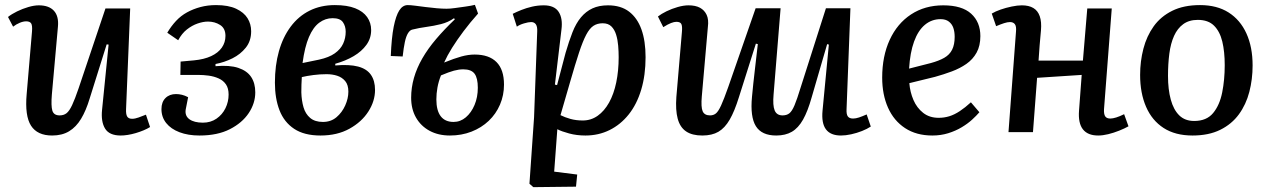

<svg xmlns="http://www.w3.org/2000/svg" viewBox="-20 -545 5233 792"><path d="M13 -475Q28 -487 50.5 -498Q73 -509 97 -516Q121 -523 140 -523Q182 -523 202.5 -500.5Q223 -478 219 -435L194 -156Q190 -108 196 -88.5Q202 -69 226 -69Q243 -69 254.5 -78Q266 -87 277.5 -111.5Q289 -136 304 -180L415 -510H517L500 -95Q499 -74 504.5 -64.5Q510 -55 525 -55Q537 -55 552 -60.5Q567 -66 582 -72L599 -21Q588 -14 572.5 -7.5Q557 -1 540 4Q523 9 507 11.5Q491 14 478 14Q431 14 413.5 -14.5Q396 -43 401 -92L428 -361L420 -362L350 -139Q335 -89 314.5 -55Q294 -21 265 -3.5Q236 14 195 14Q134 14 108 -26.5Q82 -67 90 -157L112 -415Q114 -440 108.5 -448.5Q103 -457 88 -457Q76 -457 61.5 -451Q47 -445 34 -435Z M803 14Q756 14 720.5 0.5Q685 -13 665.5 -37.5Q646 -62 646 -95Q646 -124 662.5 -140.5Q679 -157 706 -157Q718 -157 730.5 -154Q743 -151 756 -144L746 -93Q742 -67 761.5 -53Q781 -39 817 -39Q849 -39 873 -55.5Q897 -72 910 -98.5Q923 -125 923 -155Q923 -181 912 -197Q901 -213 882 -221.5Q863 -230 841 -233Q819 -236 797 -236H724L725 -291L780 -296Q822 -300 851 -313.5Q880 -327 895 -348.5Q910 -370 910 -397Q910 -428 888 -442Q866 -456 838 -456Q818 -456 795 -448Q772 -440 751 -423.5Q730 -407 715 -379L670 -410Q686 -437 706 -458.5Q726 -480 751.5 -494Q777 -508 807 -516Q837 -524 871 -524Q922 -524 954 -509Q986 -494 1001 -470Q1016 -446 1016 -416Q1016 -376 994 -348.5Q972 -321 939 -304.5Q906 -288 869 -281V-272Q927 -277 963 -265Q999 -253 1016 -227.5Q1033 -202 1033 -164Q1033 -119 1006 -78.5Q979 -38 928 -12Q877 14 803 14Z M1302 14Q1235 14 1193.5 -13.5Q1152 -41 1133 -90Q1114 -139 1114 -204Q1114 -275 1130.5 -333.5Q1147 -392 1179 -435Q1211 -478 1257 -501Q1303 -524 1361 -524Q1412 -524 1445 -511Q1478 -498 1494.5 -474.5Q1511 -451 1511 -421Q1511 -387 1491.5 -360Q1472 -333 1439 -313.5Q1406 -294 1363 -282V-275Q1421 -280 1457 -270.5Q1493 -261 1510 -236.5Q1527 -212 1527 -174Q1527 -128 1499.5 -85Q1472 -42 1421.5 -14Q1371 14 1302 14ZM1312 -42Q1345 -42 1368 -61.5Q1391 -81 1404 -110Q1417 -139 1417 -167Q1417 -195 1404 -210.5Q1391 -226 1371 -232.5Q1351 -239 1327 -239Q1300 -239 1273 -235.5Q1246 -232 1225 -227Q1224 -212 1223.5 -196Q1223 -180 1223 -164Q1224 -130 1232 -102.5Q1240 -75 1259.5 -58.5Q1279 -42 1312 -42ZM1228 -285 1296 -299Q1337 -308 1361 -325Q1385 -342 1395.5 -365Q1406 -388 1406 -414Q1406 -437 1394.5 -453.5Q1383 -470 1352 -470Q1322 -470 1297 -451.5Q1272 -433 1254.5 -392.5Q1237 -352 1228 -285Z M1812 -287Q1854 -304 1883 -312Q1912 -320 1938 -320Q1997 -320 2028 -289Q2059 -258 2059 -196Q2059 -152 2042.5 -113.5Q2026 -75 1996 -46.5Q1966 -18 1925 -2Q1884 14 1836 14Q1788 14 1752 -5.5Q1716 -25 1696 -60Q1676 -95 1676 -142Q1676 -183 1687.5 -223.5Q1699 -264 1722 -304Q1745 -344 1779 -384Q1813 -424 1856 -465L1853 -470Q1829 -453 1799 -445.5Q1769 -438 1739 -434Q1709 -430 1681 -423Q1671 -421 1663 -408Q1655 -395 1650 -371.5Q1645 -348 1641 -312L1592 -314Q1595 -389 1604 -434.5Q1613 -480 1627 -502Q1641 -524 1662 -524Q1673 -524 1692.5 -521.5Q1712 -519 1735.5 -516Q1759 -513 1781.5 -511Q1804 -509 1822 -509Q1837 -509 1858 -512Q1879 -515 1901 -518Q1923 -521 1939 -525L1952 -489Q1919 -452 1892 -416Q1865 -380 1845 -348Q1825 -316 1812 -287ZM1799 -234Q1789 -209 1784.5 -184Q1780 -159 1780 -135Q1780 -89 1798 -65.5Q1816 -42 1851 -42Q1879 -42 1901.5 -61Q1924 -80 1937.5 -112Q1951 -144 1951 -183Q1951 -223 1937.5 -241Q1924 -259 1891 -259Q1873 -259 1852.5 -253.5Q1832 -248 1799 -234Z M2196 -415Q2197 -435 2190.5 -444.5Q2184 -454 2171 -454Q2160 -454 2141.5 -448.5Q2123 -443 2112 -435L2095 -488Q2111 -496 2131 -504Q2151 -512 2174.5 -517.5Q2198 -523 2223 -523Q2267 -523 2284.5 -496Q2302 -469 2296 -423L2269 -196L2278 -194L2313 -327Q2327 -375 2341.5 -412Q2356 -449 2376.5 -473.5Q2397 -498 2424 -510.5Q2451 -523 2488 -523Q2541 -523 2575 -497Q2609 -471 2626 -423.5Q2643 -376 2643 -309Q2643 -235 2625 -175Q2607 -115 2573.5 -73Q2540 -31 2494.5 -8.5Q2449 14 2395 14Q2359 14 2327.5 5.5Q2296 -3 2279 -12L2266 163L2361 175L2356 225L2180 227L2164 213L2183 -61ZM2466 -449Q2444 -449 2428 -438.5Q2412 -428 2398 -401.5Q2384 -375 2368.5 -328Q2353 -281 2332 -208L2292 -70Q2310 -61 2333 -54.5Q2356 -48 2384 -48Q2418 -48 2445.5 -67.5Q2473 -87 2492.5 -122Q2512 -157 2522 -205Q2532 -253 2532 -309Q2532 -332 2530 -356.5Q2528 -381 2521.5 -402Q2515 -423 2502 -436Q2489 -449 2466 -449Z M2694 -477Q2708 -488 2729.5 -498.5Q2751 -509 2775.5 -516Q2800 -523 2820 -523Q2849 -523 2867.5 -513Q2886 -503 2895 -483.5Q2904 -464 2900 -434L2875 -148Q2871 -103 2878.5 -86Q2886 -69 2909 -69Q2923 -69 2933 -77Q2943 -85 2954.5 -110Q2966 -135 2984 -186L3097 -511H3200L3171 -155Q3167 -110 3175.5 -89.5Q3184 -69 3208 -69Q3225 -69 3236 -77.5Q3247 -86 3257.5 -111Q3268 -136 3282 -182L3387 -511H3488L3472 -94Q3471 -73 3477.5 -64.5Q3484 -56 3499 -56Q3510 -56 3523.5 -60.5Q3537 -65 3555 -73L3572 -23Q3557 -13 3535.5 -4.5Q3514 4 3491 9Q3468 14 3449 14Q3406 14 3387 -11.5Q3368 -37 3373 -89L3399 -361L3392 -363L3328 -143Q3312 -86 3292.5 -51.5Q3273 -17 3246.5 -1.5Q3220 14 3182 14Q3122 14 3098 -24.5Q3074 -63 3082 -146Q3087 -200 3093.5 -254.5Q3100 -309 3106 -363L3098 -365L3028 -144Q3010 -86 2990 -51.5Q2970 -17 2943.5 -1.5Q2917 14 2877 14Q2835 14 2810 -3Q2785 -20 2775.5 -55.5Q2766 -91 2770 -145L2793 -414Q2795 -437 2790.5 -446Q2786 -455 2770 -455Q2761 -455 2748 -450Q2735 -445 2716 -433Z M3871 -523Q3948 -523 3986 -488.5Q4024 -454 4024 -396Q4024 -356 4008.5 -328Q3993 -300 3966.5 -281.5Q3940 -263 3906.5 -250.5Q3873 -238 3837 -228L3731 -202Q3734 -165 3748 -132.5Q3762 -100 3788 -79.5Q3814 -59 3852 -59Q3875 -59 3896 -65.5Q3917 -72 3939 -86.5Q3961 -101 3985 -123L4020 -82Q4008 -68 3990 -51.5Q3972 -35 3947 -20Q3922 -5 3891.5 4.5Q3861 14 3826 14Q3760 14 3713.5 -16.5Q3667 -47 3643 -101Q3619 -155 3619 -225Q3619 -313 3650 -380.5Q3681 -448 3738 -485.5Q3795 -523 3871 -523ZM3918 -393Q3918 -414 3912.5 -430Q3907 -446 3894 -456Q3881 -466 3860 -466Q3823 -466 3795 -442.5Q3767 -419 3750.5 -373.5Q3734 -328 3730 -262L3820 -285Q3853 -294 3875 -306.5Q3897 -319 3907.5 -340Q3918 -361 3918 -393Z M4442 -236 4258 -224 4241 0H4140L4171 -415Q4173 -436 4166.5 -445Q4160 -454 4146 -454Q4136 -454 4122 -449.5Q4108 -445 4089 -437L4071 -489Q4086 -498 4107.5 -505.5Q4129 -513 4153 -518Q4177 -523 4195 -523Q4224 -523 4242.5 -512Q4261 -501 4269 -478Q4277 -455 4274 -420Q4271 -389 4268.5 -358Q4266 -327 4264 -295H4447L4465 -510H4566L4534 -94Q4533 -74 4539 -65Q4545 -56 4560 -56Q4570 -56 4584.5 -60.5Q4599 -65 4617 -74L4635 -24Q4619 -15 4596.5 -6Q4574 3 4551.5 8.5Q4529 14 4510 14Q4467 14 4447 -11.5Q4427 -37 4431 -89Z M4899 14Q4828 14 4780 -17Q4732 -48 4707.5 -104.5Q4683 -161 4683 -236Q4683 -292 4696.5 -344Q4710 -396 4739 -436.5Q4768 -477 4815.5 -500.5Q4863 -524 4930 -524Q5000 -524 5048 -493.5Q5096 -463 5121.5 -407Q5147 -351 5147 -275Q5147 -218 5133.5 -166Q5120 -114 5090.5 -73.5Q5061 -33 5013.5 -9.5Q4966 14 4899 14ZM4906 -46Q4957 -46 4984 -78.5Q5011 -111 5021.5 -163.5Q5032 -216 5032 -276Q5032 -332 5022 -373.5Q5012 -415 4988 -439Q4964 -463 4921 -463Q4885 -463 4861 -445.5Q4837 -428 4823 -397Q4809 -366 4803.5 -323.5Q4798 -281 4798 -232Q4798 -176 4809.5 -134Q4821 -92 4844.5 -69Q4868 -46 4906 -46Z"/></svg>

Font: Literata 18pt Medium
Style: Italic
Weight: 500
Italic angle: -2°
Designer: Latin by Veronika Burian and Jose Scaglione. Greek by Irene Vlachou. Cyrillic by Vera Evstafieva
Foundry: TypeTogether
Version: Version 3.103;gftools[0.9.29]